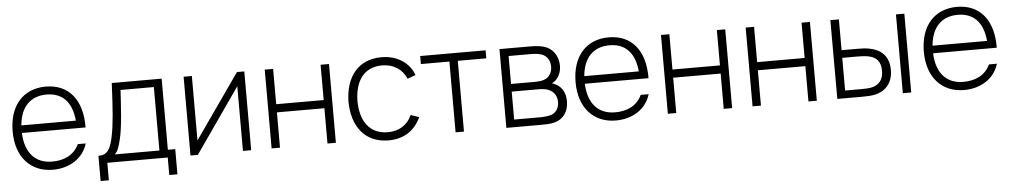

<svg xmlns="http://www.w3.org/2000/svg" viewBox="-38 -873 6900 1311"><g transform="rotate(-5 3412.0 -217.5)"><path d="M292.5 15C400.5 15 498 -39 530 -144.5H475.5C441.5 -72 374.5 -41 291.5 -41C175 -41 107 -118.5 102 -253.5H538.5C541 -443 449 -555 291.5 -555C136.5 -555 40 -446 40 -269C40 -95 137.5 15 292.5 15ZM103 -305.5C113.5 -430 180.5 -500.5 292.5 -500.5C401.5 -500.5 465 -432.5 476.5 -305.5Z M609 -52.5V120H665.5V0H1079.5V120H1135.5V-52.5H1085V-540H743C734.5 -353.5 727.5 -258.5 710 -174.5C692.5 -90.5 671 -52.5 609 -52.5ZM721.5 -52.5C743.5 -73 753 -107 764 -151.5C784 -229.5 792.5 -378.5 798.5 -487.5H1027V-52.5Z M1651.5 -540H1601L1292 -98.5V-540H1235.5V0H1286L1595 -443.5V0H1651.5Z M1791.5 0H1849V-242H2174.5V0H2232V-540H2174.5V-298H1849V-540H1791.5Z M2592.5 15C2695 15 2771.5 -33 2814 -125L2757 -144.5C2726.5 -77 2668.5 -41 2592.5 -41C2468 -41 2405 -132 2403.5 -270C2405 -405 2465 -499 2592.5 -499C2668.5 -499 2730.5 -460 2758 -393L2814 -413.5C2782.5 -501 2697.5 -555 2593 -555C2432 -555 2344.5 -441.5 2342 -270C2344.5 -102 2430.5 15 2592.5 15Z M3052.5 0H3110V-485H3305.5V-540H2857V-485H3052.5Z M3400.5 0H3647C3672 0 3705 -0.5 3732.5 -8.5C3789 -24 3828.5 -70.5 3828.5 -145C3828.5 -196 3810 -236.5 3771.5 -260.5C3759.5 -268 3747 -274 3737.5 -276C3748.5 -281.5 3761.5 -290.5 3771 -302C3791 -325.5 3802 -356 3802 -392C3802 -459 3764 -514 3701 -530.5C3671 -538.5 3633.5 -540 3615 -540H3400.5ZM3458.5 -52V-243.5H3632C3646 -243.5 3664.5 -243.5 3680 -241C3733.5 -234 3767.5 -198 3767.5 -146C3767.5 -106 3748 -69 3703 -58.5C3685.5 -54.5 3659.5 -52 3645.5 -52ZM3458.5 -296V-487.5H3614C3621.5 -487.5 3656 -487.5 3683 -478.5C3720.5 -465.5 3741.5 -432 3741.5 -390.5C3741.5 -353 3723 -317 3684.5 -304C3667.5 -298 3642.5 -296 3626.5 -296Z M4151 15C4259 15 4356.5 -39 4388.5 -144.5H4334C4300 -72 4233 -41 4150 -41C4033.5 -41 3965.5 -118.5 3960.5 -253.5H4397C4399.5 -443 4307.5 -555 4150 -555C3995 -555 3898.5 -446 3898.5 -269C3898.5 -95 3996 15 4151 15ZM3961.5 -305.5C3972 -430 4039 -500.5 4151 -500.5C4260 -500.5 4323.5 -432.5 4335 -305.5Z M4507.5 0H4565V-242H4890.5V0H4948V-540H4890.5V-298H4565V-540H4507.5Z M5088 0H5145.5V-242H5471V0H5528.5V-540H5471V-298H5145.5V-540H5088Z M5669 0H5840C5871 0 5901 -1 5929 -7C5996 -21.5 6050.5 -73 6050.5 -164.5C6050.5 -266.5 5990.5 -309.5 5914.5 -323.5C5891 -328 5863.5 -329 5831.5 -329H5727V-540H5668.5ZM5727 -52.5V-276.5H5832.5C5857 -276.5 5884.5 -275.5 5907.5 -270.5C5958 -260 5990 -231 5990 -164.5C5990 -96.5 5952.5 -69.5 5915.5 -59C5892 -52.5 5857 -52.5 5832.5 -52.5ZM6118 0H6175.5V-540H6118Z M6538 15C6646 15 6743.5 -39 6775.5 -144.5H6721C6687 -72 6620 -41 6537 -41C6420.5 -41 6352.5 -118.5 6347.5 -253.5H6784C6786.5 -443 6694.5 -555 6537 -555C6382 -555 6285.5 -446 6285.5 -269C6285.5 -95 6383 15 6538 15ZM6348.5 -305.5C6359 -430 6426 -500.5 6538 -500.5C6647 -500.5 6710.5 -432.5 6722 -305.5Z"/></g></svg>

Font: Eudonet Light
Style: Regular
Weight: 300
Designer: Mikhail Sharanda
Foundry: Mikhail Sharanda
Version: Version 4.503;Glyphs 3.1.2 (3151)